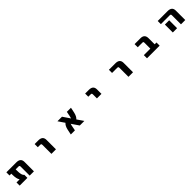

<svg xmlns="http://www.w3.org/2000/svg" viewBox="811 -2950 5378 5378"><g transform="rotate(-45 3500.0 -261.0)"><path d="M778.3 2H609.4V-353.5Q609.4 -380.9 599.1 -390.1Q588.9 -399.4 561.5 -399.4H456.1V-366.2Q456.1 -252 471.2 -196.8Q486.3 -141.6 519.5 -120.1V2H212.9V-123H336.9Q284.2 -193.4 284.2 -366.2V-399.4H212.9V-524.4H608.4Q778.3 -524.4 778.3 -372.1Z M1333 -399.4V-524.4H1479.5Q1650.4 -524.4 1650.4 -372.1V2H1470.7V-353.5Q1470.7 -380.9 1460.9 -390.1Q1451.2 -399.4 1423.8 -399.4Z M2775.4 2H2594.7L2448.2 -211.9Q2442.4 -201.2 2430.7 -148.4L2402.3 2H2239.3L2272.5 -157.2Q2299.8 -281.2 2364.3 -335L2235.4 -524.4H2416L2561.5 -310.5Q2568.4 -321.3 2579.1 -375L2608.4 -524.4H2771.5L2738.3 -366.2Q2710.9 -242.2 2646.5 -186.5Z M3333 -399.4V-524.4H3480.5Q3650.4 -524.4 3650.4 -372.1V-195.3H3470.7V-353.5Q3470.7 -380.9 3460.9 -390.1Q3451.2 -399.4 3423.8 -399.4Z M4274.4 -399.4V-524.4H4532.2Q4703.1 -524.4 4703.1 -372.1V2H4522.5V-353.5Q4522.5 -380.9 4512.2 -390.1Q4502 -399.4 4475.6 -399.4Z M5514.6 -356.4Q5514.6 -382.8 5505.4 -391.1Q5496.1 -399.4 5469.7 -399.4H5292V-524.4H5528.3Q5604.5 -524.4 5645 -484.4Q5685.5 -444.3 5685.5 -366.2V-123H5757.8V2H5256.8V-123H5514.6Z M6208 -399.4V-524.4H6601.6Q6772.5 -524.4 6772.5 -372.1V2H6602.5V-353.5Q6602.5 -380.9 6592.8 -390.1Q6583 -399.4 6556.6 -399.4ZM6449.2 -311.5V-163.1V2H6279.3V-163.1V-311.5Z"/></g></svg>

Font: Gen Shin Gothic Monospace Heavy
Style: Bold
Weight: 800
Designer: [Source Han Sans]
Ryoko NISHIZUKA  (kana & ideographs); Paul D. Hunt (Latin, Greek & Cyrillic); Wenlong ZHANG  (bopomofo
Version: Version 1.002.20150607